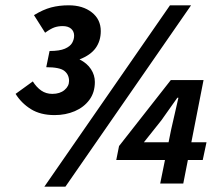

<svg xmlns="http://www.w3.org/2000/svg" viewBox="-20 -692 828 724"><path d="M185.9 -258Q132.6 -258 96.5 -280.5Q60.4 -303.1 38.8 -338L103.7 -385Q117.8 -362.7 135.7 -350.4Q153.7 -338 177.2 -338Q205.8 -338 223.1 -352.5Q240.4 -366.9 240.4 -386.8Q240.4 -410.3 223 -424.4Q205.6 -438.6 154.4 -438.6L166.9 -499.7Q204.8 -499.7 224.7 -508.4Q244.7 -517.1 252.1 -530.4Q259.5 -543.6 259.5 -557.4Q259.5 -573.7 248.2 -583.7Q236.8 -593.6 216.5 -593.6Q199.2 -593.6 184.9 -588.6Q170.7 -583.5 150.1 -568.6L108.1 -634.9Q142.4 -655.9 172.8 -664Q203.3 -672 239.1 -672Q292.3 -672 326.2 -645.4Q360 -618.9 360 -574.7Q360 -537.9 340.8 -511Q321.5 -484.1 279.8 -468Q308.1 -453.9 322.9 -431.4Q337.7 -408.9 337.7 -382.9Q337.7 -343.3 317.1 -315.5Q296.5 -287.6 262 -272.8Q227.5 -258 185.9 -258ZM147.2 12 621 -672H700.5L226.6 12ZM584.1 0 625.5 -204.1 652.8 -323.5H648.8L588.4 -238.2L522.6 -155.5H758.7L744.5 -88.7H418.4L428.9 -141.3L624 -390H747.5L671.1 0Z"/></svg>

Font: Source Sans Variable
Style: Italic
Weight: 200
Italic angle: -11°
Designer: Paul D. Hunt
Foundry: Adobe Systems Incorporated
Version: Version 3.006;hotconv 1.0.111;makeotfexe 2.5.65597